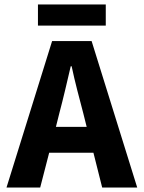

<svg xmlns="http://www.w3.org/2000/svg" viewBox="-20 -835 640 855"><path d="M244 -330 229 -270H366L351 -330Q338 -379 324 -433.5Q310 -488 299 -540H295Q283 -488 270 -433.5Q257 -379 244 -330ZM9 0 212 -652H388L591 0H435L396 -155H199L159 0ZM149 -721V-815H451V-721Z"/></svg>

Font: Source Code Pro
Style: Bold
Weight: 700
Monospace: yes
Designer: Paul D. Hunt, Teo Tuominen
Foundry: Adobe Systems Incorporated
Version: Version 2.030;PS 1.000;hotconv 16.6.51;makeotf.lib2.5.65220